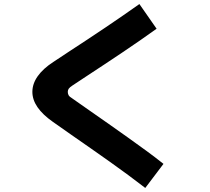

<svg xmlns="http://www.w3.org/2000/svg" viewBox="-20 -835 1040 949"><path d="M788 -25 698 94Q658 63 614 30.5Q570 -2 523.5 -35Q477 -68 429 -101.5Q381 -135 333.5 -168Q286 -201 241 -233Q191 -268 165.5 -305Q140 -342 140 -381Q140 -421 166.5 -458.5Q193 -496 244 -529Q283 -555 325.5 -583Q368 -611 412.5 -640Q457 -669 501 -699Q545 -729 587.5 -758Q630 -787 669 -815L754 -693Q715 -665 672.5 -635.5Q630 -606 586 -576.5Q542 -547 499 -518.5Q456 -490 415.5 -463.5Q375 -437 339 -413Q325 -404 320 -397Q315 -390 315 -381Q315 -372 319 -364.5Q323 -357 338 -348Q379 -319 425 -287Q471 -255 518 -222Q565 -189 612 -155.5Q659 -122 703.5 -89.5Q748 -57 788 -25Z"/></svg>

Font: Murecho Thin
Style: Bold
Weight: 700
Version: Version 1.010